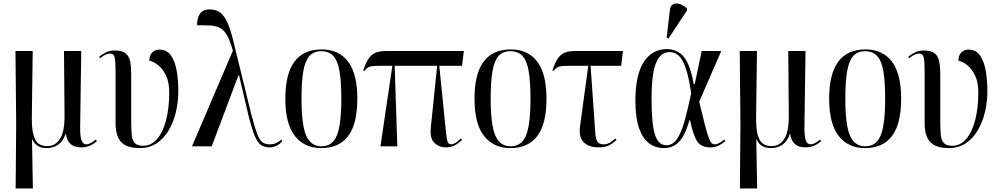

<svg xmlns="http://www.w3.org/2000/svg" viewBox="-20 -823 5625 1080"><path d="M68 237 71 -126 67 -536H164L159 -160Q158 -80 177 -40.5Q196 -1 246 -1Q292 -1 318 -42.5Q344 -84 343 -176L340 -536H437L431 -116Q430 -56 438.5 -33.5Q447 -11 466 -11Q486 -11 519 -38L525 -29Q507 -13 485.5 -3.5Q464 6 437 6Q360 6 351 -70H349Q336 -30 308.5 -10Q281 10 242 10Q183 10 162 -39H160L165 237Z M766 10Q712 10 682.5 -7.5Q653 -25 641.5 -56.5Q630 -88 630 -131V-427Q630 -476 625 -499Q620 -522 598 -522Q589 -522 574.5 -516Q560 -510 543 -495L538 -504Q556 -519 577.5 -529Q599 -539 625 -539Q667 -539 687 -522.5Q707 -506 712.5 -476.5Q718 -447 718 -408V-147Q718 -96 721 -64.5Q724 -33 738.5 -18Q753 -3 786 -3Q831 -3 864 -41.5Q897 -80 914.5 -148Q932 -216 932 -303Q932 -359 914.5 -396.5Q897 -434 871.5 -455Q846 -476 820 -482Q820 -511 836 -527.5Q852 -544 877 -544Q919 -544 942 -510.5Q965 -477 974 -424Q983 -371 983 -310Q983 -250 969.5 -193Q956 -136 929 -90Q902 -44 861 -17Q820 10 766 10Z M1060 0 1290 -538Q1274 -595 1256.5 -625Q1239 -655 1216 -666.5Q1193 -678 1162.5 -679.5Q1132 -681 1089 -681Q1087 -714 1102.5 -742Q1118 -770 1160 -770Q1194 -770 1218 -752.5Q1242 -735 1260 -694.5Q1278 -654 1294 -586L1394 -178Q1413 -106 1426.5 -70Q1440 -34 1456.5 -22.5Q1473 -11 1499 -11Q1517 -11 1533.5 -18.5Q1550 -26 1562 -38L1568 -29Q1556 -14 1537 -4Q1518 6 1497 6Q1468 6 1448.5 -7Q1429 -20 1413 -58Q1397 -96 1378 -172L1324 -402V-399H1321L1171 0Z M1787 10Q1692 10 1638.5 -58.5Q1585 -127 1585 -268Q1585 -545 1789 -545Q1886 -545 1938 -476.5Q1990 -408 1990 -268Q1990 -126 1938.5 -58Q1887 10 1787 10ZM1788 0Q1850 0 1875 -61.5Q1900 -123 1900 -268Q1900 -366 1889.5 -424.5Q1879 -483 1854 -509Q1829 -535 1787 -535Q1746 -535 1721.5 -509Q1697 -483 1686.5 -424.5Q1676 -366 1676 -268Q1676 -122 1702 -61Q1728 0 1788 0Z M2120 0 2187 -453H2120Q2079 -453 2062 -448.5Q2045 -444 2030 -424L2023 -427Q2035 -463 2049.5 -487.5Q2064 -512 2087 -524Q2110 -536 2151 -536H2589L2579 -453H2451L2489 -76Q2493 -38 2498.5 -24.5Q2504 -11 2518 -11Q2525 -11 2538.5 -17.5Q2552 -24 2572 -44L2579 -36Q2552 -11 2531.5 -2.5Q2511 6 2489 6Q2450 6 2423 -20Q2396 -46 2404 -112L2439 -453H2200L2215 0Z M2851 10Q2756 10 2702.5 -58.5Q2649 -127 2649 -268Q2649 -545 2853 -545Q2950 -545 3002 -476.5Q3054 -408 3054 -268Q3054 -126 3002.5 -58Q2951 10 2851 10ZM2852 0Q2914 0 2939 -61.5Q2964 -123 2964 -268Q2964 -366 2953.5 -424.5Q2943 -483 2918 -509Q2893 -535 2851 -535Q2810 -535 2785.5 -509Q2761 -483 2750.5 -424.5Q2740 -366 2740 -268Q2740 -122 2766 -61Q2792 0 2852 0Z M3348 6Q3294 6 3264 -22Q3234 -50 3243 -115L3289 -453H3184Q3143 -453 3126 -448.5Q3109 -444 3094 -424L3087 -427Q3099 -463 3113.5 -487.5Q3128 -512 3151 -524Q3174 -536 3215 -536H3484L3474 -453H3302L3328 -82Q3330 -45 3339.5 -28Q3349 -11 3377 -11Q3394 -11 3410.5 -20.5Q3427 -30 3441 -44L3448 -36Q3421 -11 3399.5 -2.5Q3378 6 3348 6Z M3714 10Q3667 10 3631 -17Q3595 -44 3574.5 -102.5Q3554 -161 3554 -257Q3554 -402 3601.5 -474.5Q3649 -547 3731 -547Q3765 -547 3794.5 -531Q3824 -515 3846 -472.5Q3868 -430 3882 -351H3888L3927 -536H4037L3913 -251Q3932 -171 3944.5 -123Q3957 -75 3965.5 -51Q3974 -27 3982 -19Q3990 -11 4000 -11Q4013 -11 4029 -20.5Q4045 -30 4054 -38L4060 -29Q4046 -17 4025.5 -5.5Q4005 6 3973 6Q3925 6 3902 -27.5Q3879 -61 3862 -146H3858Q3845 -101 3827.5 -66Q3810 -31 3782.5 -10.5Q3755 10 3714 10ZM3728 -6Q3764 -6 3788 -41Q3812 -76 3830.5 -141.5Q3849 -207 3868 -299Q3850 -423 3822 -476.5Q3794 -530 3746 -530Q3696 -530 3670.5 -470Q3645 -410 3645 -266Q3645 -123 3664.5 -64.5Q3684 -6 3728 -6ZM3740 -606 3730 -610 3748 -766Q3751 -792 3767 -799.5Q3783 -807 3804 -800Q3825 -793 3844 -776V-764Z M4142 237 4145 -126 4141 -536H4238L4233 -160Q4232 -80 4251 -40.5Q4270 -1 4320 -1Q4366 -1 4392 -42.5Q4418 -84 4417 -176L4414 -536H4511L4505 -116Q4504 -56 4512.5 -33.5Q4521 -11 4540 -11Q4560 -11 4593 -38L4599 -29Q4581 -13 4559.5 -3.5Q4538 6 4511 6Q4434 6 4425 -70H4423Q4410 -30 4382.5 -10Q4355 10 4316 10Q4257 10 4236 -39H4234L4239 237Z M4846 10Q4751 10 4697.5 -58.5Q4644 -127 4644 -268Q4644 -545 4848 -545Q4945 -545 4997 -476.5Q5049 -408 5049 -268Q5049 -126 4997.5 -58Q4946 10 4846 10ZM4847 0Q4909 0 4934 -61.5Q4959 -123 4959 -268Q4959 -366 4948.5 -424.5Q4938 -483 4913 -509Q4888 -535 4846 -535Q4805 -535 4780.5 -509Q4756 -483 4745.5 -424.5Q4735 -366 4735 -268Q4735 -122 4761 -61Q4787 0 4847 0Z M5317 10Q5263 10 5233.5 -7.5Q5204 -25 5192.5 -56.5Q5181 -88 5181 -131V-427Q5181 -476 5176 -499Q5171 -522 5149 -522Q5140 -522 5125.5 -516Q5111 -510 5094 -495L5089 -504Q5107 -519 5128.5 -529Q5150 -539 5176 -539Q5218 -539 5238 -522.5Q5258 -506 5263.5 -476.5Q5269 -447 5269 -408V-147Q5269 -96 5272 -64.5Q5275 -33 5289.5 -18Q5304 -3 5337 -3Q5382 -3 5415 -41.5Q5448 -80 5465.5 -148Q5483 -216 5483 -303Q5483 -359 5465.5 -396.5Q5448 -434 5422.5 -455Q5397 -476 5371 -482Q5371 -511 5387 -527.5Q5403 -544 5428 -544Q5470 -544 5493 -510.5Q5516 -477 5525 -424Q5534 -371 5534 -310Q5534 -250 5520.5 -193Q5507 -136 5480 -90Q5453 -44 5412 -17Q5371 10 5317 10Z"/></svg>

Font: Noto Serif Display Condensed
Style: Regular
Weight: 400
Width: 3
Designer: Monotype Design Team
Foundry: Monotype Imaging Inc.
Version: Version 2.009